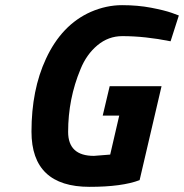

<svg xmlns="http://www.w3.org/2000/svg" viewBox="-20 -712 713 744"><path d="M327 12Q102 12 102 -202Q102 -364 158 -484Q219 -616 332 -666Q392 -692 453 -692Q514 -692 566 -682Q618 -672 646 -662L673 -652L641 -552Q542 -572 454 -572Q400 -572 357.5 -536.5Q315 -501 292 -444Q244 -329 244 -201Q244 -108 344 -108L407 -113L442 -264H378L405 -378H606L521 -14Q453 12 327 12Z"/></svg>

Font: Titillium Web
Style: Bold Italic
Weight: 700
Italic angle: -13°
Version: Version 1.002;PS 57.000;hotconv 1.0.70;makeotf.lib2.5.55311